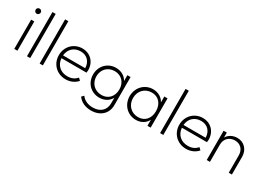

<svg xmlns="http://www.w3.org/2000/svg" viewBox="-13 -1568 3627 2642"><g transform="rotate(30 1800.0 -247.5)"><path d="M76 0H126V-465H76ZM61 -615C61 -592 78 -573 101 -573C124 -573 142 -592 142 -615C142 -637 124 -655 101 -655C78 -655 61 -637 61 -615Z M278 0H329V-702H278Z M479 0H530V-702H479Z M894 10C969 10 1036 -20 1079 -71L1045 -104C1010 -60 957 -38 897 -38C786 -38 711 -107 702 -214H1100C1103 -232 1104 -245 1104 -253C1104 -383 1014 -475 888 -475C752 -475 650 -370 650 -233C650 -94 754 10 894 10ZM702 -258C711 -360 783 -428 887 -428C987 -428 1052 -360 1054 -258Z M1412 207C1558 207 1656 117 1656 -18V-465H1605V-372C1571 -437 1504 -475 1421 -475C1289 -475 1191 -373 1191 -239C1191 -103 1289 -3 1422 -3C1504 -3 1571 -42 1605 -106V-18C1605 91 1531 159 1413 159C1332 159 1269 127 1233 76L1201 108C1245 172 1321 207 1412 207ZM1243 -240C1243 -349 1320 -427 1429 -427C1535 -427 1608 -350 1608 -239C1608 -125 1536 -50 1431 -50C1321 -50 1243 -129 1243 -240Z M2012 10C2094 10 2159 -30 2192 -96V0H2243V-465H2192V-371C2159 -436 2092 -475 2010 -475C1877 -475 1776 -369 1776 -232C1776 -95 1877 10 2012 10ZM1829 -233C1829 -346 1908 -427 2018 -427C2124 -427 2194 -349 2194 -232C2194 -115 2125 -38 2019 -38C1909 -38 1829 -120 1829 -233Z M2393 0H2444V-702H2393Z M2808 10C2883 10 2950 -20 2993 -71L2959 -104C2924 -60 2871 -38 2811 -38C2700 -38 2625 -107 2616 -214H3014C3017 -232 3018 -245 3018 -253C3018 -383 2928 -475 2802 -475C2666 -475 2564 -370 2564 -233C2564 -94 2668 10 2808 10ZM2616 -258C2625 -360 2697 -428 2801 -428C2901 -428 2966 -360 2968 -258Z M3484 -276V0H3534V-282C3534 -391 3459 -475 3350 -475C3278 -475 3218 -441 3185 -387V-465H3134V0H3185V-276C3185 -365 3248 -428 3338 -428C3426 -428 3484 -367 3484 -276Z"/></g></svg>

Font: MV Cash ExtraLight
Style: Regular
Weight: 200
Designer: Rodrigo Fuenzalida
Foundry: fragTYPE
Version: Version 1.100;Glyphs 3.1.2 (3151)